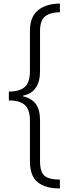

<svg xmlns="http://www.w3.org/2000/svg" viewBox="-20 -820 397 1084"><path d="M318 244Q236 244 192.5 208.5Q149 173 149 90V-139Q149 -202 120 -227.5Q91 -253 30 -253V-303Q91 -303 120 -329Q149 -355 149 -418V-645Q149 -724 194 -761.5Q239 -799 318 -800V-751Q262 -750 234 -727Q206 -704 206 -645V-418Q206 -360 182.5 -325Q159 -290 110 -280V-276Q159 -265 182.5 -232.5Q206 -200 206 -140V90Q206 152 232 173Q258 194 318 194Z"/></svg>

Font: Noto Sans Tamil Light
Style: Regular
Weight: 300
Designer: Jelle Bosma - Monotype Design Team
Foundry: Monotype Imaging Inc.
Version: Version 2.004; ttfautohint (v1.8.4.7-5d5b)